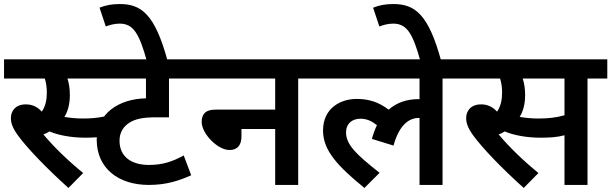

<svg xmlns="http://www.w3.org/2000/svg" viewBox="-20 -916 3028 951"><path d="M391 -329C358 -329 327 -332 299 -337C316 -364 326 -400 326 -445C326 -480 321 -506 314 -527H472V-622H0V-527H202C208 -508 212 -484 212 -458C212 -424 206 -390 187 -363C165 -387 140 -399 108 -399C54 -399 34 -363 34 -332C34 -309 40 -285 69 -245C115 -182 209 -84 319 15L392 -59C317 -120 247 -188 195 -250C206 -254 216 -259 225 -265C267 -247 331 -234 402 -234C439 -234 475 -236 512 -243L502 -340C464 -332 432 -329 391 -329Z M960 -527V-622H419V-527H703V-429C568 -426 459 -354 459 -224C459 -82 567 0 717 0C802 0 865 -20 927 -48L890 -146C835 -116 786 -99 718 -99C637 -99 572 -135 572 -219C572 -258 589 -288 622 -309C650 -326 685 -335 754 -335H817V-527Z M707 -615H810C747 -846 680 -896 573 -896C534 -896 503 -890 473 -878L504 -785C523 -792 546 -799 573 -799C641 -799 670 -748 707 -615Z M946 -622V-527H1343V-373H1046C993 -373 979 -345 979 -312C979 -253 1059 -173 1116 -173C1154 -173 1176 -194 1176 -241V-277H1343V0H1457V-527H1554V-622Z M1540 -527H2058V-425C2056 -425 2055 -425 2053 -425C1995 -425 1945 -408 1905 -373C1857 -409 1810 -426 1746 -426C1670 -426 1580 -383 1580 -269C1580 -170 1654 -92 1785 15L1860 -60C1744 -152 1694 -199 1694 -261C1694 -300 1720 -328 1766 -328C1798 -328 1823 -315 1847 -296C1837 -275 1829 -253 1822 -228L1929 -195C1960 -306 2012 -332 2056 -332H2058V0H2172V-527H2270V-622H1540Z M2062 -615H2165C2102 -846 2035 -896 1928 -896C1889 -896 1858 -890 1828 -878L1859 -785C1878 -792 1901 -799 1928 -799C1996 -799 2025 -748 2062 -615Z M2890 -527H2988V-622H2255V-527H2457C2463 -508 2467 -484 2467 -458C2467 -424 2461 -390 2442 -363C2420 -387 2395 -399 2363 -399C2309 -399 2289 -363 2289 -332C2289 -309 2295 -285 2324 -245C2370 -182 2464 -84 2574 15L2647 -59C2572 -120 2502 -188 2450 -250C2461 -254 2471 -259 2480 -265C2522 -247 2586 -234 2657 -234C2702 -234 2739 -236 2776 -246V0H2890ZM2646 -329C2613 -329 2582 -332 2554 -337C2571 -364 2581 -400 2581 -445C2581 -480 2576 -506 2569 -527H2776V-345C2733 -333 2695 -329 2646 -329Z"/></svg>

Font: Noto Sans SemiBold
Style: Italic
Weight: 600
Italic angle: -12°
Designer: Monotype Design Team
Foundry: Monotype Imaging Inc.
Version: Version 2.013